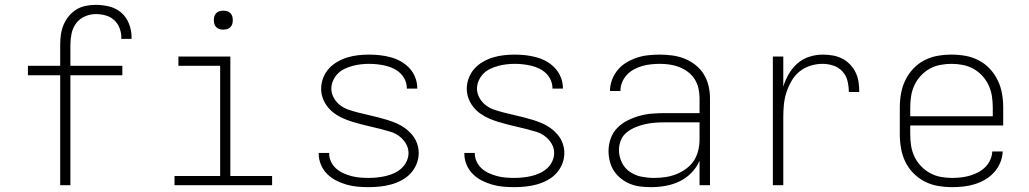

<svg xmlns="http://www.w3.org/2000/svg" viewBox="-20 -763 4240 791"><path d="M228 0V-453H95V-492H228V-579Q228 -600 231 -621Q234 -642 242 -661Q250 -680 263.5 -696.5Q277 -713 295 -724Q313 -735 333.5 -739Q354 -743 375 -743Q403 -743 431 -736Q459 -729 480 -710.5Q501 -692 511.5 -665Q522 -638 522 -610Q522 -608 522 -606.5Q522 -605 522 -603H479Q479 -604 479.5 -605.5Q480 -607 480 -608Q480 -628 472.5 -647.5Q465 -667 450 -680.5Q435 -694 415 -699.5Q395 -705 375 -705Q352 -705 330 -695.5Q308 -686 294 -667.5Q280 -649 275 -625.5Q270 -602 270 -579V-492H484V-453H270V0Z M699 0V-38H887V-492H715V-530H929V-38H1101V0ZM900 -641Q892 -641 884.5 -643Q877 -645 871 -651Q865 -657 863 -664.5Q861 -672 861 -680Q861 -688 863 -695.5Q865 -703 871 -709Q877 -715 884.5 -717Q892 -719 900 -719Q908 -719 915.5 -717Q923 -715 929 -709Q935 -703 937 -695.5Q939 -688 939 -680Q939 -672 937 -664.5Q935 -657 929 -651Q923 -645 915.5 -643Q908 -641 900 -641Z M1499 8Q1476 8 1453 6Q1430 4 1407.5 -2.5Q1385 -9 1364.5 -19.5Q1344 -30 1327.5 -46.5Q1311 -63 1302 -85Q1293 -107 1293 -130Q1293 -131 1293 -131.5Q1293 -132 1293 -133H1336Q1336 -132 1336 -132Q1336 -132 1336 -131Q1336 -113 1344 -96.5Q1352 -80 1365 -68.5Q1378 -57 1394.5 -49.5Q1411 -42 1428 -37.5Q1445 -33 1463 -31.5Q1481 -30 1499 -30Q1517 -30 1535 -32Q1553 -34 1570 -38Q1587 -42 1603.5 -49.5Q1620 -57 1633.5 -69Q1647 -81 1655 -98Q1663 -115 1663 -132Q1663 -153 1652.5 -171Q1642 -189 1625.5 -201.5Q1609 -214 1589.5 -220Q1570 -226 1550.5 -231Q1531 -236 1511 -240.5Q1491 -245 1471.5 -250Q1452 -255 1432.5 -261Q1413 -267 1394.5 -275Q1376 -283 1359 -295Q1342 -307 1329.5 -323Q1317 -339 1310 -358Q1303 -377 1303 -398Q1303 -420 1311.5 -442Q1320 -464 1335 -480.5Q1350 -497 1370 -508.5Q1390 -520 1411.5 -526.5Q1433 -533 1455.5 -535.5Q1478 -538 1501 -538Q1524 -538 1546 -535.5Q1568 -533 1590 -527Q1612 -521 1631.5 -510Q1651 -499 1666.5 -482.5Q1682 -466 1690.5 -444.5Q1699 -423 1699 -401Q1699 -400 1699 -399.5Q1699 -399 1699 -398H1656Q1656 -399 1656 -399Q1656 -399 1656 -400Q1656 -417 1649 -433Q1642 -449 1629.5 -461Q1617 -473 1601.5 -480.5Q1586 -488 1569.5 -492Q1553 -496 1535.5 -498Q1518 -500 1501 -500Q1484 -500 1466.5 -498Q1449 -496 1432.5 -491.5Q1416 -487 1400 -479.5Q1384 -472 1372 -460Q1360 -448 1352.5 -431.5Q1345 -415 1345 -398Q1345 -378 1355.5 -359.5Q1366 -341 1382 -329Q1398 -317 1417.5 -310.5Q1437 -304 1457 -299Q1477 -294 1496.5 -289.5Q1516 -285 1536 -280Q1556 -275 1575.5 -269Q1595 -263 1613.5 -255Q1632 -247 1648.5 -235Q1665 -223 1678 -207.5Q1691 -192 1698 -172.5Q1705 -153 1705 -133Q1705 -109 1696 -87Q1687 -65 1671 -48Q1655 -31 1634 -20Q1613 -9 1591 -3Q1569 3 1545.5 5.5Q1522 8 1499 8Z M2099 8Q2076 8 2053 6Q2030 4 2007.5 -2.5Q1985 -9 1964.5 -19.5Q1944 -30 1927.5 -46.5Q1911 -63 1902 -85Q1893 -107 1893 -130Q1893 -131 1893 -131.5Q1893 -132 1893 -133H1936Q1936 -132 1936 -132Q1936 -132 1936 -131Q1936 -113 1944 -96.5Q1952 -80 1965 -68.5Q1978 -57 1994.5 -49.5Q2011 -42 2028 -37.5Q2045 -33 2063 -31.5Q2081 -30 2099 -30Q2117 -30 2135 -32Q2153 -34 2170 -38Q2187 -42 2203.5 -49.5Q2220 -57 2233.5 -69Q2247 -81 2255 -98Q2263 -115 2263 -132Q2263 -153 2252.5 -171Q2242 -189 2225.5 -201.5Q2209 -214 2189.5 -220Q2170 -226 2150.5 -231Q2131 -236 2111 -240.5Q2091 -245 2071.5 -250Q2052 -255 2032.5 -261Q2013 -267 1994.5 -275Q1976 -283 1959 -295Q1942 -307 1929.5 -323Q1917 -339 1910 -358Q1903 -377 1903 -398Q1903 -420 1911.5 -442Q1920 -464 1935 -480.5Q1950 -497 1970 -508.5Q1990 -520 2011.5 -526.5Q2033 -533 2055.5 -535.5Q2078 -538 2101 -538Q2124 -538 2146 -535.5Q2168 -533 2190 -527Q2212 -521 2231.5 -510Q2251 -499 2266.5 -482.5Q2282 -466 2290.5 -444.5Q2299 -423 2299 -401Q2299 -400 2299 -399.5Q2299 -399 2299 -398H2256Q2256 -399 2256 -399Q2256 -399 2256 -400Q2256 -417 2249 -433Q2242 -449 2229.5 -461Q2217 -473 2201.5 -480.5Q2186 -488 2169.5 -492Q2153 -496 2135.5 -498Q2118 -500 2101 -500Q2084 -500 2066.5 -498Q2049 -496 2032.5 -491.5Q2016 -487 2000 -479.5Q1984 -472 1972 -460Q1960 -448 1952.5 -431.5Q1945 -415 1945 -398Q1945 -378 1955.5 -359.5Q1966 -341 1982 -329Q1998 -317 2017.5 -310.5Q2037 -304 2057 -299Q2077 -294 2096.5 -289.5Q2116 -285 2136 -280Q2156 -275 2175.5 -269Q2195 -263 2213.5 -255Q2232 -247 2248.5 -235Q2265 -223 2278 -207.5Q2291 -192 2298 -172.5Q2305 -153 2305 -133Q2305 -109 2296 -87Q2287 -65 2271 -48Q2255 -31 2234 -20Q2213 -9 2191 -3Q2169 3 2145.5 5.5Q2122 8 2099 8Z M2663 8Q2641 8 2619 5.5Q2597 3 2577 -5Q2557 -13 2539.5 -26.5Q2522 -40 2510 -58Q2498 -76 2492.5 -97.5Q2487 -119 2487 -141Q2487 -167 2496 -192.5Q2505 -218 2523.5 -236.5Q2542 -255 2566 -267Q2590 -279 2615.5 -286Q2641 -293 2667.5 -295Q2694 -297 2720 -297H2862V-358Q2862 -379 2857.5 -399Q2853 -419 2842 -436.5Q2831 -454 2814.5 -466.5Q2798 -479 2779 -486.5Q2760 -494 2739.5 -497Q2719 -500 2698 -500Q2680 -500 2661.5 -498Q2643 -496 2625.5 -491Q2608 -486 2591.5 -477Q2575 -468 2562.5 -454.5Q2550 -441 2543 -424Q2536 -407 2536 -388H2493Q2493 -412 2501.5 -434.5Q2510 -457 2525.5 -475.5Q2541 -494 2561.5 -506Q2582 -518 2604.5 -525.5Q2627 -533 2651 -535.5Q2675 -538 2698 -538Q2724 -538 2750 -534.5Q2776 -531 2800 -521.5Q2824 -512 2845 -495.5Q2866 -479 2879.5 -457Q2893 -435 2899 -409.5Q2905 -384 2905 -358V0H2862V-101Q2850 -73 2828.5 -51Q2807 -29 2780 -16Q2753 -3 2723 2.5Q2693 8 2663 8ZM2675 -30Q2699 -30 2722 -33.5Q2745 -37 2766.5 -45.5Q2788 -54 2807 -68Q2826 -82 2838.5 -101Q2851 -120 2856.5 -143Q2862 -166 2862 -189V-259H2720Q2700 -259 2679 -257.5Q2658 -256 2638 -251.5Q2618 -247 2598.5 -239Q2579 -231 2562.5 -218Q2546 -205 2538 -185.5Q2530 -166 2530 -145Q2530 -119 2541.5 -94.5Q2553 -70 2575 -55Q2597 -40 2623 -35Q2649 -30 2675 -30Z M3164 0V-530H3207V-406Q3215 -433 3229.5 -458Q3244 -483 3265 -501.5Q3286 -520 3313.5 -529Q3341 -538 3369 -538Q3390 -538 3410.5 -534.5Q3431 -531 3449 -522Q3467 -513 3481.5 -498Q3496 -483 3505 -464.5Q3514 -446 3517 -425.5Q3520 -405 3520 -384H3477Q3477 -407 3471.5 -429.5Q3466 -452 3451 -468.5Q3436 -485 3414 -492.5Q3392 -500 3369 -500Q3343 -500 3318 -492Q3293 -484 3273.5 -468Q3254 -452 3241 -429.5Q3228 -407 3220 -382.5Q3212 -358 3209.5 -332.5Q3207 -307 3207 -281V0Z M3902 8Q3873 8 3844 3Q3815 -2 3789 -15.5Q3763 -29 3742.5 -50Q3722 -71 3709.5 -97Q3697 -123 3692 -152Q3687 -181 3687 -210V-320Q3687 -349 3692 -377.5Q3697 -406 3709.5 -432Q3722 -458 3742 -479.5Q3762 -501 3788 -514.5Q3814 -528 3842.5 -533Q3871 -538 3900 -538Q3929 -538 3957.5 -533Q3986 -528 4012 -514.5Q4038 -501 4058 -479.5Q4078 -458 4090.5 -432Q4103 -406 4108 -377.5Q4113 -349 4113 -320V-246H3730V-210Q3730 -186 3733.5 -163Q3737 -140 3747 -118.5Q3757 -97 3773.5 -79.5Q3790 -62 3810.5 -50.5Q3831 -39 3854.5 -34.5Q3878 -30 3902 -30Q3920 -30 3938.5 -32Q3957 -34 3974.5 -39Q3992 -44 4008.5 -52.5Q4025 -61 4038 -73.5Q4051 -86 4059 -103Q4067 -120 4068 -139H4111Q4110 -115 4100.5 -92.5Q4091 -70 4075 -52.5Q4059 -35 4038.5 -23Q4018 -11 3995 -4Q3972 3 3948.5 5.5Q3925 8 3902 8ZM3730 -284H4070V-320Q4070 -343 4066.5 -366.5Q4063 -390 4053 -411.5Q4043 -433 4027 -450.5Q4011 -468 3990.5 -479.5Q3970 -491 3946.5 -495.5Q3923 -500 3900 -500Q3877 -500 3853.5 -495.5Q3830 -491 3809.5 -479.5Q3789 -468 3773 -450.5Q3757 -433 3747 -411.5Q3737 -390 3733.5 -366.5Q3730 -343 3730 -320Z"/></svg>

Font: Iosevka Curly XLtEx
Style: Regular
Weight: 200
Width: 7
Monospace: yes
Designer: Belleve Invis
Foundry: Belleve Invis
Version: Version 11.1.0; ttfautohint (v1.8.3)